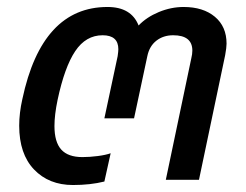

<svg xmlns="http://www.w3.org/2000/svg" viewBox="-20 -515 705 550"><path d="M35 -155Q35 -191 44 -231Q100 -495 288 -495Q356 -495 377 -442Q400 -466 435 -480.5Q470 -495 506 -495Q562 -495 595.5 -467Q629 -439 629 -390Q629 -379 625 -357L550 0H455L528 -348Q531 -360 531 -370Q531 -414 476 -414Q448 -414 428 -398.5Q408 -383 402 -354L364 -176H279L317 -354Q319 -368 319 -374Q319 -414 274 -414Q226 -414 195.5 -368.5Q165 -323 145 -229Q136 -186 136 -154Q136 -108 155.5 -86.5Q175 -65 216 -65Q237 -65 260 -68Q283 -71 297 -76L279 5Q239 15 189 15Q120 15 77.5 -29.5Q35 -74 35 -155Z"/></svg>

Font: Prompt
Style: Italic
Weight: 400
Italic angle: -12°
Designer: Katatrad Team
Foundry: CadsonDemak
Version: Version 1.001